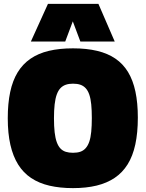

<svg xmlns="http://www.w3.org/2000/svg" viewBox="-20 -959 750 989"><path d="M356 -172Q378 -172 394 -177.5Q410 -183 421.5 -196Q433 -209 440 -229.5Q447 -250 450 -280.5Q453 -311 453 -351Q453 -391 450 -421Q447 -451 440 -471.5Q433 -492 421.5 -504.5Q410 -517 394 -522.5Q378 -528 356 -528Q335 -528 319 -522.5Q303 -517 291.5 -505Q280 -493 272.5 -472.5Q265 -452 261.5 -421.5Q258 -391 258 -350Q258 -308 261.5 -277.5Q265 -247 272.5 -226.5Q280 -206 291.5 -194Q303 -182 319 -177Q335 -172 356 -172ZM356 10Q289 10 235 -2.5Q181 -15 140.5 -42Q100 -69 73.5 -111.5Q47 -154 33.5 -213Q20 -272 20 -350Q20 -426 32.5 -485Q45 -544 71 -586.5Q97 -629 137 -656.5Q177 -684 231.5 -697Q286 -710 356 -710Q426 -710 480.5 -697Q535 -684 574.5 -657Q614 -630 639.5 -588Q665 -546 677.5 -487.5Q690 -429 690 -353Q690 -275 677 -215Q664 -155 637.5 -112.5Q611 -70 571 -43Q531 -16 477.5 -3Q424 10 356 10ZM139 -745 227 -939H487L571 -745H394L355 -849L316 -745Z"/></svg>

Font: Georama Black
Style: Regular
Weight: 900
Designer: Jean-Baptiste Levee
Foundry: Production Type
Version: Version 1.001